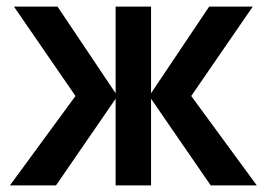

<svg xmlns="http://www.w3.org/2000/svg" viewBox="-20 -560 806 580"><path d="M10 0 208 -270 22.2 -540H153.8L329.3 -278.3V-540H436.3V-278.3L611.8 -540H743.5L557.7 -270L755.7 0H616.5L436.3 -261.7V0H329.3V-261.7L149.2 0Z"/></svg>

Font: Manrope
Style: Regular
Weight: 400
Designer: Mikhail Sharanda
Foundry: Mikhail Sharanda
Version: Version 4.503